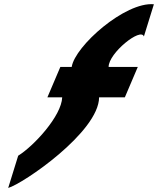

<svg xmlns="http://www.w3.org/2000/svg" viewBox="-20 -776 779 947"><path d="M468.8 -296H595.8L659.7 -446H515.7C515.9 -514.7 675.3 -642.3 689.7 -596L739 -755C596.9 -767.9 349.3 -548.4 333.7 -446H277.7L213.8 -296H286.8C283.5 -204.2 147.6 -56.3 69.7 -8L20.4 151C92.4 131 467.6 -124.6 468.8 -296Z"/></svg>

Font: Sztylet
Style: BdObl
Weight: 700
Foundry: Cannot Into Space Fonts, PlusOne Fonts
Version: Version 0.12